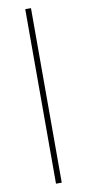

<svg xmlns="http://www.w3.org/2000/svg" viewBox="-99 -715 436 965"><g transform="rotate(-10 119.5 -232.5)"><path d="M105 -678.2H134.3V212.4H105Z"/></g></svg>

Font: Estedad-FD Thin
Style: Regular
Weight: 100
Designer: Amin Abedi
Version: Version 7.3